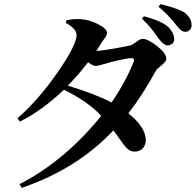

<svg xmlns="http://www.w3.org/2000/svg" viewBox="-20 -851 953 935"><path d="M86 64C266 2 415 -91 532 -216C540 -206 550 -192 562 -175C579 -150 592 -134 600 -127C611 -117 623 -112 638 -113C669 -113 691 -137 690 -172C688 -213 660 -256 605 -299C652 -359 696 -428 739 -506C742 -513 751 -521 764 -531C781 -544 790 -556 790 -565C790 -583 774 -604 743 -628C713 -651 690 -662 675 -662C667 -662 656 -657 642 -646C631 -637 622 -632 615 -630C602 -627 577 -622 538 -615C499 -608 469 -604 449 -603C460 -618 468 -631 473 -641C476 -646 481 -653 487 -661C496 -672 501 -682 501 -691C501 -704 487 -718 458 -733C429 -748 399 -757 368 -758C346 -759 324 -757 303 -752L301 -739C336 -720 353 -700 353 -681C353 -649 323 -589 263 -502C200 -411 134 -335 65 -275L77 -259C148 -294 220 -346 291 -414C368 -377 429 -334 473 -287C356 -142 224 -31 75 46ZM523 -352C470 -380 399 -407 310 -434C343 -467 376 -505 409 -548C424 -536 436 -530 445 -530C454 -530 468 -533 486 -539C491 -540 494 -541 497 -542C524 -551 595 -567 618 -568C631 -568 635 -562 631 -550C604 -483 568 -417 523 -352ZM796 -630C817 -631 831 -645 828 -664C827 -683 818 -701 799 -720C778 -739 739 -756 681 -772L671 -760C698 -736 723 -706 747 -671C749 -668 751 -665 752 -664C769 -641 784 -630 796 -630ZM883 -696C902 -697 914 -711 913 -731C912 -753 901 -773 878 -790C858 -803 819 -817 762 -831L752 -818C781 -794 806 -769 828 -742C831 -738 834 -735 835 -733C846 -719 854 -710 859 -706C867 -699 875 -696 883 -696Z"/></svg>

Font: AllPunType Bold
Style: Regular
Weight: 700
Version: 1.0